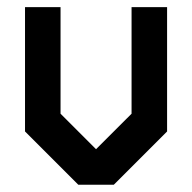

<svg xmlns="http://www.w3.org/2000/svg" viewBox="-20 -508 528 528"><path d="M341.8 -488.3H439.5V-146.5L293 0H195.3L48.8 -146.5V-488.3H146.5V-195.3L244.1 -97.7L341.8 -195.3Z"/></svg>

Font: BabelStone Runic Beagnoth
Style: Regular
Weight: 400
Designer: Andrew West
Foundry: BabelStone
Version: Version 7.004;November 9, 2023